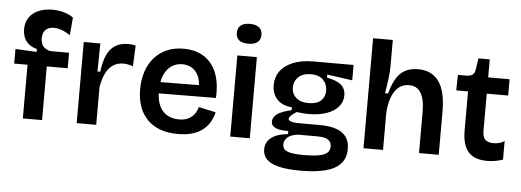

<svg xmlns="http://www.w3.org/2000/svg" viewBox="-55 -893 3348 1233"><g transform="rotate(5 1619.0 -276.5)"><path d="M110 0V-346H24V-440L161 -433V-452Q129 -460 108 -477.5Q87 -495 77.5 -519.5Q68 -544 68 -572Q68 -614 88.5 -645.5Q109 -677 147.5 -694.5Q186 -712 238 -712Q281 -712 316.5 -701Q352 -690 374 -673L364 -558Q341 -575 312.5 -586Q284 -597 257 -597Q226 -597 206 -579Q186 -561 186 -523Q186 -498 195 -482Q204 -466 218.5 -457.5Q233 -449 248 -446H369V-346H234V0Z M457 0V-263V-523H564L561 -342H579Q587 -406 606 -449Q625 -492 659 -513.5Q693 -535 743 -535Q753 -535 764.5 -534Q776 -533 791 -529L785 -395Q770 -401 753 -404Q736 -407 722 -407Q683 -407 654.5 -387Q626 -367 608.5 -330Q591 -293 583 -242V0Z M1110 13Q1046 13 996.5 -5Q947 -23 913 -57.5Q879 -92 861.5 -141Q844 -190 844 -252Q844 -314 861 -366Q878 -418 911 -456Q944 -494 991.5 -515Q1039 -536 1100 -536Q1157 -536 1202 -517Q1247 -498 1278 -460.5Q1309 -423 1323.5 -367.5Q1338 -312 1334 -239L925 -236V-309L1260 -312L1217 -272Q1222 -328 1207.5 -364Q1193 -400 1165 -418Q1137 -436 1101 -436Q1060 -436 1029.5 -414.5Q999 -393 982 -352.5Q965 -312 965 -254Q965 -167 1003.5 -124Q1042 -81 1110 -81Q1139 -81 1159.5 -89Q1180 -97 1194 -109.5Q1208 -122 1216.5 -138Q1225 -154 1230 -171L1340 -147Q1332 -111 1314 -81.5Q1296 -52 1267.5 -30.5Q1239 -9 1200 2Q1161 13 1110 13Z M1447 0V-523H1573V0ZM1510 -604Q1471 -604 1451 -620Q1431 -636 1431 -668Q1431 -699 1451.5 -715.5Q1472 -732 1510 -732Q1549 -732 1569.5 -715.5Q1590 -699 1590 -668Q1590 -637 1569.5 -620.5Q1549 -604 1510 -604Z M1916 179Q1831 179 1776.5 166Q1722 153 1696.5 127Q1671 101 1671 63Q1671 17 1707 -12Q1743 -41 1815 -48V-68Q1761 -67 1733 -79.5Q1705 -92 1705 -120Q1705 -147 1733 -168Q1761 -189 1825 -203V-222Q1764 -226 1730 -261.5Q1696 -297 1696 -354Q1696 -405 1723.5 -443.5Q1751 -482 1805.5 -504.5Q1860 -527 1938 -527H2196V-428L2033 -451V-431Q2095 -420 2124.5 -395Q2154 -370 2154 -327Q2154 -286 2127.5 -254.5Q2101 -223 2052 -205.5Q2003 -188 1933 -188Q1920 -188 1905 -189Q1890 -190 1858 -194Q1836 -179 1823.5 -167.5Q1811 -156 1811 -147Q1811 -138 1821 -133Q1831 -128 1846.5 -126Q1862 -124 1877 -124H2017Q2037 -124 2068.5 -120.5Q2100 -117 2131.5 -104.5Q2163 -92 2184.5 -63.5Q2206 -35 2206 15Q2206 72 2173.5 108.5Q2141 145 2076.5 162Q2012 179 1916 179ZM1926 77Q1989 77 2026 70Q2063 63 2079 47.5Q2095 32 2095 8Q2095 -13 2084.5 -25.5Q2074 -38 2058.5 -43Q2043 -48 2027.5 -49Q2012 -50 2001 -50H1877Q1830 -43 1810.5 -23.5Q1791 -4 1791 21Q1791 44 1807 56Q1823 68 1853.5 72.5Q1884 77 1926 77ZM1930 -258Q1982 -258 2008.5 -282.5Q2035 -307 2035 -346Q2035 -389 2008 -416.5Q1981 -444 1929 -444Q1877 -444 1848.5 -417Q1820 -390 1820 -348Q1820 -322 1833 -301.5Q1846 -281 1870 -269.5Q1894 -258 1930 -258Z M2306 0V-322V-709H2433V-547Q2433 -527 2431.5 -504Q2430 -481 2427 -458Q2424 -435 2420.5 -411Q2417 -387 2413 -364H2433Q2447 -419 2469 -457.5Q2491 -496 2525.5 -516Q2560 -536 2611 -536Q2701 -536 2746 -472.5Q2791 -409 2791 -280V0H2664V-263Q2664 -348 2638.5 -388.5Q2613 -429 2563 -429Q2521 -429 2493 -404Q2465 -379 2450 -336Q2435 -293 2432 -239V0Z M3104 12Q3021 12 2982 -32.5Q2943 -77 2943 -171V-422H2867L2869 -522H2918Q2948 -522 2962 -531.5Q2976 -541 2980 -565L2991 -639H3064V-523H3202V-418H3064V-176Q3064 -139 3081.5 -122Q3099 -105 3134 -105Q3153 -105 3171.5 -109.5Q3190 -114 3205 -125V-5Q3175 5 3149.5 8.5Q3124 12 3104 12Z"/></g></svg>

Font: Bricolage Grotesque 17pt SemiBold
Style: Regular
Weight: 600
Version: Version 1.001;gftools[0.9.33.dev8+g029e19f]